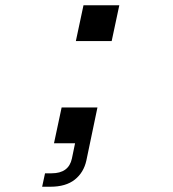

<svg xmlns="http://www.w3.org/2000/svg" viewBox="-20 -544 658 729"><path d="M404 -388H268L297 -524H433ZM185 0 214 -136H350L308 65Q298 111 264 138Q230 165 171 165H140L151 114H176Q241 114 253 58L265 0Z"/></svg>

Font: Fragment Mono
Style: Italic
Weight: 400
Italic angle: -12°
Designer: Wei Huang based on Nimbus Sans by URW Studio, based on Helvetica by Max Miedinger.
Foundry: Wei Huang
Version: Version 1.011; ttfautohint (v1.8.4.7-5d5b)